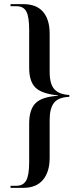

<svg xmlns="http://www.w3.org/2000/svg" viewBox="-20 -780 387 928"><path d="M31 128V118H59Q92 118 106.5 92.5Q121 67 121 4V-183Q121 -250 151.5 -281Q182 -312 260 -317V-319Q181 -327 151 -357Q121 -387 121 -452V-636Q121 -698 107.5 -724Q94 -750 59 -750H31V-760H93Q156 -760 188 -723Q220 -686 220 -617V-433Q220 -372 244 -347.5Q268 -323 315 -321V-312Q262 -310 241 -283Q220 -256 220 -201V-17Q220 51 187.5 89.5Q155 128 92 128Z"/></svg>

Font: Noto Serif Display ExtraCondensed Medium
Style: Regular
Weight: 500
Width: 2
Designer: Monotype Design Team
Foundry: Monotype Imaging Inc.
Version: Version 2.009